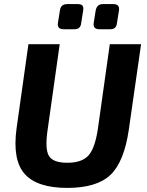

<svg xmlns="http://www.w3.org/2000/svg" viewBox="-20 -906 717 939"><path d="M483 -886H534Q566 -886 562 -856L552 -793Q549 -763 520 -763H466Q435 -763 438 -792L448 -855Q454 -886 483 -886ZM309 -886H359Q377 -886 383 -879Q389 -872 387 -856L377 -793Q374 -763 345 -763H291Q260 -763 263 -792L273 -855Q277 -886 309 -886ZM670 -690 610 -272Q587 -114 520 -50.5Q453 13 309 13Q162 13 101 -55Q40 -123 61 -278L119 -690H272L213 -272Q199 -178 219 -144Q239 -110 309 -110Q381 -110 413 -146Q445 -182 459 -278L517 -690Z"/></svg>

Font: Ezarion
Style: Bold Italic
Weight: 700
Italic angle: -8°
Designer: Natanael Gama
Version: Version 1.001;PS 001.001;hotconv 1.0.70;makeotf.lib2.5.58329